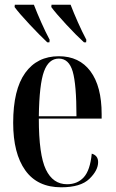

<svg xmlns="http://www.w3.org/2000/svg" viewBox="-20 -786 491 816"><path d="M240 10Q323 10 360 -26Q397 -62 397 -97Q397 -125 370 -133Q363 -62 336 -32.5Q309 -3 265 -3Q205 -3 175 -65.5Q145 -128 145 -282H412V-301Q412 -419 364.5 -483Q317 -547 230 -547Q138 -547 87 -476Q36 -405 36 -264Q36 -134 87.5 -62Q139 10 240 10ZM145 -292Q147 -428 167 -482.5Q187 -537 230 -537Q273 -537 289 -482Q305 -427 305 -292ZM181 -606H190L191 -617Q173 -651 155 -691.5Q137 -732 124 -766H43L42 -756Q61 -730 105 -683Q149 -636 181 -606ZM337 -606H346L347 -617Q329 -651 311 -691.5Q293 -732 280 -766H199L198 -756Q217 -730 260.5 -683Q304 -636 337 -606Z"/></svg>

Font: Noto Serif Display Condensed Semi
Style: Regular
Weight: 600
Width: 3
Designer: Monotype Design Team
Foundry: Monotype Imaging Inc.
Version: Version 1.900